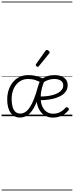

<svg xmlns="http://www.w3.org/2000/svg" viewBox="-20 -1468 934 2426"><path d="M71 -214Q71 -263 82.5 -308Q94 -353 116 -391.5Q138 -430 170.5 -458.5Q203 -487 245 -503Q287 -519 338 -519Q381 -519 415.5 -512Q450 -505 482.5 -493Q515 -481 550 -466Q524 -410 509 -353Q494 -296 494 -238Q494 -167 515.5 -121Q537 -75 573 -53Q609 -31 651 -31Q689 -31 718 -42Q747 -53 769 -70Q791 -87 807 -106Q815 -114 823 -113.5Q831 -113 839 -107Q847 -101 850 -93Q853 -85 847 -77Q830 -53 800.5 -31Q771 -9 733 4.5Q695 18 650 18Q585 18 538 -14Q491 -46 466 -102Q441 -158 441 -229Q441 -280 448.5 -322Q456 -364 467.5 -399Q479 -434 491 -461L509 -424Q463 -444 424.5 -457Q386 -470 334 -470Q288 -470 250 -451Q212 -432 184.5 -398Q157 -364 142 -318Q127 -272 127 -218Q127 -161 138.5 -119.5Q150 -78 174.5 -55.5Q199 -33 235 -33Q268 -33 297.5 -51Q327 -69 354.5 -109Q382 -149 408.5 -215Q435 -281 461 -378L502 -368Q475 -262 446.5 -188.5Q418 -115 385 -69.5Q352 -24 314 -3.5Q276 17 230 17Q158 17 114.5 -42.5Q71 -102 71 -214ZM835 -393Q835 -353 817.5 -322.5Q800 -292 768 -269.5Q736 -247 692 -232Q648 -217 594 -209.5Q540 -202 479 -202V-249Q527 -248 571 -253Q615 -258 653 -269Q691 -280 719 -297Q747 -314 763 -337Q779 -360 779 -390Q779 -430 747 -450Q715 -470 666 -470Q628 -470 591 -458Q554 -446 522 -422L500 -468Q540 -492 578.5 -505.5Q617 -519 671 -519Q745 -519 790 -485.5Q835 -452 835 -393ZM458 -623Q451 -623 441 -631Q431 -639 431 -647Q431 -649 432.5 -651.5Q434 -654 436 -659L555 -827Q559 -833 562.5 -835Q566 -837 572 -837Q578 -837 586.5 -832Q595 -827 601.5 -820.5Q608 -814 608 -807Q608 -803 606.5 -800Q605 -797 602 -793L471 -632Q465 -623 458 -623ZM0 928H894V938H0ZM0 -20H894V0H0ZM0 -505H894V-500H0ZM0 -1448H894V-1438H0Z"/></svg>

Font: Playwrite ID Guides
Style: Regular
Weight: 400
Designer: Veronika Burian, José Scaglione
Foundry: TypeTogether
Version: Version 1.003